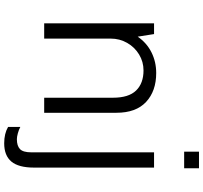

<svg xmlns="http://www.w3.org/2000/svg" viewBox="-46 -714 946 893"><g transform="rotate(90 426.5 -267.0)"><path d="M504 -336V0H434V-320Q434 -393 400.5 -427.5Q367 -462 307 -462Q267 -462 233 -441.5Q199 -421 179 -386Q159 -351 159 -309V0H88V-511H138L150 -435Q179 -477 223 -499Q267 -521 319 -521Q403 -521 453.5 -474Q504 -427 504 -336ZM762 -651H685V-720H762ZM759 47Q759 119 731 152.5Q703 186 646 186Q601 186 570 168V111Q583 118 599.5 122.5Q616 127 627 127Q658 127 673 112.5Q688 98 688 60V-511H759Z"/></g></svg>

Font: Chivo Light
Style: Regular
Weight: 300
Designer: Hector Gatti
Foundry: Omnibus-Type
Version: Version 1.007